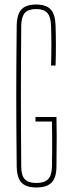

<svg xmlns="http://www.w3.org/2000/svg" viewBox="-20 -825 312 850"><path d="M141 5Q110.5 5 91.5 -4.5Q72.5 -14 63.5 -34.5Q54.5 -55 54 -88Q53 -171.5 52.5 -248.5Q52 -325.5 52 -400Q52 -474.5 52.5 -551.5Q53 -628.5 54 -712Q54.5 -745 63.5 -765.5Q72.5 -786 91.2 -795.5Q110 -805 140 -805Q184.5 -805 204.5 -783.2Q224.5 -761.5 226 -712Q227.5 -665 227.5 -623.8Q227.5 -582.5 226 -535H206Q207.5 -582.5 207.5 -623.8Q207.5 -665 206 -712Q204.5 -751 189.2 -768Q174 -785 140 -785Q105.5 -785 90.2 -768Q75 -751 74 -712Q73.5 -628.5 73 -551.5Q72.5 -474.5 72.5 -400Q72.5 -325.5 73 -248.5Q73.5 -171.5 74 -88Q74 -49 89.5 -32Q105 -15 141 -15Q177 -15 193.2 -32Q209.5 -49 210 -88Q210.5 -123.5 210.8 -155.5Q211 -187.5 210.8 -219.5Q210.5 -251.5 210 -287H137V-307H230Q231 -272.5 231 -222Q231 -171.5 230 -88Q229.5 -38.5 208.5 -16.8Q187.5 5 141 5Z"/></svg>

Font: Big Shoulders Thin
Style: Regular
Weight: 100
Designer: Patric King
Foundry: XO Type Co
Version: Version 2.002